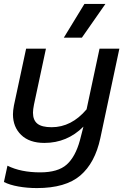

<svg xmlns="http://www.w3.org/2000/svg" viewBox="-21 -728 628 978"><path d="M409 -708H516L396 -536H304ZM-1 199 17 116Q85 150 184 150Q274 150 318.5 110.5Q363 71 386 -13L404 -83Q321 0 205 0Q129 0 87 -40.5Q45 -81 45 -146Q45 -164 50 -191L112 -480H213L152 -195Q147 -170 147 -154Q147 -116 169.5 -98Q192 -80 242 -80Q343 -80 420 -171L486 -480H587L490 -24Q463 102 388 166Q313 230 167 230Q118 230 73 222Q28 214 -1 199Z"/></svg>

Font: Prompt
Style: Italic
Weight: 400
Italic angle: -12°
Designer: Katatrad Team
Foundry: CadsonDemak
Version: Version 1.001